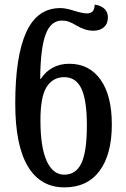

<svg xmlns="http://www.w3.org/2000/svg" viewBox="-20 -801 544 831"><path d="M46 -353Q46 -557 93.5 -661.5Q141 -766 241 -766Q266 -766 302 -754Q339 -743 356 -743Q373 -743 381 -752Q389 -761 390 -781Q418 -777 432.5 -762.5Q447 -748 447 -726Q447 -698 429.5 -683Q412 -668 384 -668Q349 -668 312 -690Q292 -702 278 -707Q264 -712 248 -712Q200 -712 177.5 -652Q155 -592 154 -460H157Q177 -491 208 -508Q239 -525 280 -525Q366 -525 415 -456.5Q464 -388 464 -262Q464 -133 411 -61.5Q358 10 259 10Q155 10 100.5 -81Q46 -172 46 -353ZM356 -258Q356 -367 332.5 -417Q309 -467 258 -467Q209 -467 182 -425Q155 -383 155 -280Q155 -164 182 -104.5Q209 -45 258 -45Q309 -45 332.5 -95Q356 -145 356 -258Z"/></svg>

Font: Noto Serif Georgian Medium Narrow
Style: Regular
Weight: 500
Width: 4
Designer: Monotype Design team
Foundry: Monotype Imaging Inc.
Version: Version 1.000